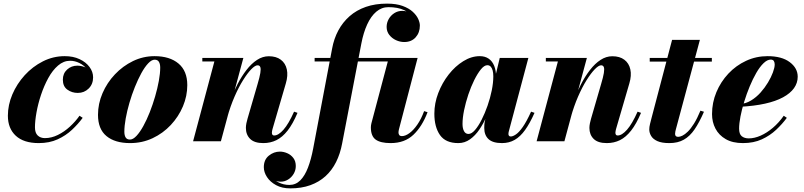

<svg xmlns="http://www.w3.org/2000/svg" viewBox="-20 -780 4441 1060"><path d="M194 10Q111 10 67.2 -30.5Q23.5 -71 23.5 -141Q23.5 -200.5 48.2 -258.8Q73 -317 116.5 -364.8Q160 -412.5 216.8 -441.2Q273.5 -470 337.5 -470Q384 -470 419.2 -453.5Q454.5 -437 474.2 -410.2Q494 -383.5 494 -353Q494 -315.5 469.5 -291.2Q445 -267 409.5 -267Q377 -267 352 -285Q327 -303 327 -340Q327 -374.5 350.5 -396Q374 -417.5 407 -417.5Q426 -417.5 445.8 -410.2Q465.5 -403 479.2 -388.5Q493 -374 493 -353H476Q476 -378.5 459.5 -399.2Q443 -420 418 -432.2Q393 -444.5 367 -444.5Q331 -444.5 300.5 -418.2Q270 -392 246.5 -349Q223 -306 206.5 -256.5Q190 -207 181.5 -159.5Q173 -112 173 -77Q173 -46.5 188.2 -32Q203.5 -17.5 228 -17.5Q264 -17.5 299.5 -35Q335 -52.5 365.8 -80.8Q396.5 -109 419 -141L436.5 -129.5Q411.5 -95.5 377.5 -63.5Q343.5 -31.5 298.2 -10.8Q253 10 194 10Z M698.5 10Q614.5 10 567.8 -28.8Q521 -67.5 521 -146Q521 -207.5 546 -265.5Q571 -323.5 614.5 -369.5Q658 -415.5 714.2 -442.8Q770.5 -470 833 -470Q917 -470 965.5 -429.2Q1014 -388.5 1014 -310Q1014 -250 990 -193Q966 -136 923 -90Q880 -44 822.5 -17Q765 10 698.5 10ZM697.5 -9.5Q714.5 -9.5 733.5 -29.8Q752.5 -50 771.2 -84Q790 -118 806.8 -160.5Q823.5 -203 836.5 -247.8Q849.5 -292.5 857 -333.8Q864.5 -375 864.5 -407Q864.5 -427 857.2 -438.8Q850 -450.5 834 -450.5Q817 -450.5 798 -430.2Q779 -410 760.2 -375.8Q741.5 -341.5 724.5 -299.2Q707.5 -257 694.5 -212.2Q681.5 -167.5 674 -126Q666.5 -84.5 666.5 -53Q666.5 -32.5 673.8 -21Q681 -9.5 697.5 -9.5Z M1433.5 10Q1384.5 10 1361 -13.2Q1337.5 -36.5 1337.5 -74Q1337.5 -85 1340.2 -99.2Q1343 -113.5 1346.5 -124.5L1402 -315.5Q1413.5 -354 1417.2 -377Q1421 -400 1417 -409.8Q1413 -419.5 1402 -419.5Q1388.5 -419.5 1367.2 -397.8Q1346 -376 1321.8 -337.2Q1297.5 -298.5 1274.8 -246.2Q1252 -194 1235 -133H1222.5Q1234 -177.5 1251.5 -224.8Q1269 -272 1291.5 -315.5Q1314 -359 1341 -394Q1368 -429 1399 -449.2Q1430 -469.5 1464 -469.5Q1505 -469.5 1530.5 -450.2Q1556 -431 1563.5 -397Q1571 -363 1558 -319.5L1484.5 -67.5Q1483.5 -63.5 1482.2 -57.8Q1481 -52 1481 -48Q1481 -40 1484 -36Q1487 -32 1493.5 -32Q1517 -32 1545.2 -64Q1573.5 -96 1603.5 -163.5L1622.5 -157Q1596.5 -95.5 1567.8 -59Q1539 -22.5 1506 -6.2Q1473 10 1433.5 10ZM1046 0 1163.5 -440.5H1097V-460H1323.5L1199.5 0Z M1582 260Q1537 260 1504.2 242.2Q1471.5 224.5 1454 197.5Q1436.5 170.5 1436.5 143Q1436.5 102 1464 79.5Q1491.5 57 1525.5 57Q1545.5 57 1565.8 65.8Q1586 74.5 1599.5 92.2Q1613 110 1613 136.5Q1613 160 1601.2 179.8Q1589.5 199.5 1570.5 211.2Q1551.5 223 1530 223Q1510 223 1488.5 213.2Q1467 203.5 1452.2 185.5Q1437.5 167.5 1437.5 143H1456.5Q1456.5 168.5 1473.2 190.8Q1490 213 1517.8 227Q1545.5 241 1577.5 241Q1612.5 241 1637.8 215.8Q1663 190.5 1680.2 145.5Q1697.5 100.5 1709 40L1813.5 -511.5Q1823.5 -566.5 1847.8 -611.8Q1872 -657 1910 -690.5Q1948 -724 1999.8 -742Q2051.5 -760 2117 -760Q2168 -760 2202.8 -747.2Q2237.5 -734.5 2258.5 -715.2Q2279.5 -696 2288.8 -675.5Q2298 -655 2298 -639Q2298 -600 2274.8 -574Q2251.5 -548 2212 -548Q2188.5 -548 2166.2 -558.2Q2144 -568.5 2129.2 -587.2Q2114.5 -606 2114.5 -631.5Q2114.5 -654.5 2126 -674.8Q2137.5 -695 2157 -707.5Q2176.5 -720 2201 -720Q2223 -720 2245.2 -709.5Q2267.5 -699 2282.2 -680.5Q2297 -662 2297 -639H2278Q2278 -661.5 2261.5 -684.8Q2245 -708 2210.8 -724.2Q2176.5 -740.5 2124 -740.5Q2087 -740.5 2057.5 -715.5Q2028 -690.5 2007.2 -645.2Q1986.5 -600 1975 -540L1869 11.5Q1858.5 68.5 1835.5 114.5Q1812.5 160.5 1777 192.8Q1741.5 225 1693 242.5Q1644.5 260 1582 260ZM2136.5 10Q2081 10 2054.2 -9.2Q2027.5 -28.5 2027.5 -76.5Q2027.5 -80.5 2028.2 -87.5Q2029 -94.5 2030.5 -99.5L2121 -440.5H1717V-460H2285.5L2182.5 -66Q2180 -56 2180 -48Q2180 -40 2184.5 -34.2Q2189 -28.5 2198.5 -28.5Q2218 -28.5 2240.5 -45Q2263 -61.5 2284.2 -92.2Q2305.5 -123 2321.5 -166.5L2340.5 -160.5Q2310.5 -81.5 2262.2 -35.8Q2214 10 2136.5 10Z M2510.5 10Q2440 10 2409 -34.5Q2378 -79 2378 -152.5Q2378 -210 2399.5 -266.2Q2421 -322.5 2457 -368.5Q2493 -414.5 2537.8 -442.2Q2582.5 -470 2629 -470Q2657.5 -470 2677.8 -456.2Q2698 -442.5 2708.5 -416.2Q2719 -390 2719 -353.5Q2719 -332.5 2713.2 -297.8Q2707.5 -263 2696.2 -222Q2685 -181 2667.5 -140.2Q2650 -99.5 2627 -65.5Q2604 -31.5 2574.8 -10.8Q2545.5 10 2510.5 10ZM2566.5 -40.5Q2583.5 -40.5 2602.2 -62Q2621 -83.5 2639 -119Q2657 -154.5 2671.8 -196.8Q2686.5 -239 2695 -281.2Q2703.5 -323.5 2703.5 -358.5Q2703.5 -377.5 2699.8 -391.2Q2696 -405 2688.8 -412.5Q2681.5 -420 2670.5 -420Q2653.5 -420 2635 -397.2Q2616.5 -374.5 2598.2 -337.8Q2580 -301 2565.5 -257.8Q2551 -214.5 2542.2 -171.8Q2533.5 -129 2533.5 -95.5Q2533.5 -71 2541.8 -55.8Q2550 -40.5 2566.5 -40.5ZM2751.5 10Q2700.5 10 2677 -12Q2653.5 -34 2653.5 -73.5Q2653.5 -83.5 2654 -91Q2654.5 -98.5 2655.5 -103.5L2671.5 -179L2697 -259.5L2711 -343L2739 -460H2897L2789 -54.5Q2787 -47 2787 -39.5Q2787 -34.5 2790 -30.5Q2793 -26.5 2800 -26.5Q2811.5 -26.5 2828.5 -38Q2845.5 -49.5 2866.2 -79Q2887 -108.5 2912 -163.5L2931 -157Q2905.5 -99.5 2879 -62.5Q2852.5 -25.5 2821.5 -7.8Q2790.5 10 2751.5 10Z M3330 10Q3281 10 3257.5 -13.2Q3234 -36.5 3234 -74Q3234 -85 3236.8 -99.2Q3239.5 -113.5 3243 -124.5L3298.5 -315.5Q3310 -354 3313.8 -377Q3317.5 -400 3313.5 -409.8Q3309.5 -419.5 3298.5 -419.5Q3285 -419.5 3263.8 -397.8Q3242.5 -376 3218.2 -337.2Q3194 -298.5 3171.2 -246.2Q3148.5 -194 3131.5 -133H3119Q3130.5 -177.5 3148 -224.8Q3165.5 -272 3188 -315.5Q3210.5 -359 3237.5 -394Q3264.5 -429 3295.5 -449.2Q3326.5 -469.5 3360.5 -469.5Q3401.5 -469.5 3427 -450.2Q3452.5 -431 3460 -397Q3467.5 -363 3454.5 -319.5L3381 -67.5Q3380 -63.5 3378.8 -57.8Q3377.5 -52 3377.5 -48Q3377.5 -40 3380.5 -36Q3383.5 -32 3390 -32Q3413.5 -32 3441.8 -64Q3470 -96 3500 -163.5L3519 -157Q3493 -95.5 3464.2 -59Q3435.5 -22.5 3402.5 -6.2Q3369.5 10 3330 10ZM2942.5 0 3060 -440.5H2993.5V-460H3220L3096 0Z M3675.5 10Q3633.5 10 3609.2 -1Q3585 -12 3574.8 -29.5Q3564.5 -47 3564.5 -65.5Q3564.5 -79 3568.8 -96.2Q3573 -113.5 3577 -128.5L3690.5 -560H3844L3711.5 -66.5Q3710 -61 3708.5 -54.2Q3707 -47.5 3707 -41Q3707 -24.5 3724 -24.5Q3734 -24.5 3747.5 -31Q3761 -37.5 3777.2 -53.2Q3793.5 -69 3811.2 -97.2Q3829 -125.5 3847 -169L3866.5 -163Q3841 -104.5 3814.8 -66Q3788.5 -27.5 3755.2 -8.8Q3722 10 3675.5 10ZM3567 -440V-460H3910V-440Z M4081.5 10Q4024.5 10 3986.8 -11.8Q3949 -33.5 3930 -69.8Q3911 -106 3911 -150Q3911 -213.5 3935 -271Q3959 -328.5 4001.2 -373.5Q4043.5 -418.5 4099 -444.2Q4154.5 -470 4217.5 -470Q4296 -470 4340 -437Q4384 -404 4384 -356.5Q4384 -322 4363.5 -293.2Q4343 -264.5 4303 -242.8Q4263 -221 4203.5 -207.8Q4144 -194.5 4065 -190.5V-205.5Q4097 -207.5 4126 -225Q4155 -242.5 4178.8 -269Q4202.5 -295.5 4220 -324.8Q4237.5 -354 4247.2 -380.5Q4257 -407 4257 -424Q4257 -435.5 4252.2 -443.2Q4247.5 -451 4235 -451Q4216 -451 4195.5 -431.2Q4175 -411.5 4155.5 -377.8Q4136 -344 4119 -303Q4102 -262 4088.8 -219Q4075.5 -176 4068 -137Q4060.5 -98 4060.5 -70Q4060.5 -39.5 4075.2 -27.8Q4090 -16 4114 -16Q4145 -16 4179.5 -31.2Q4214 -46.5 4247 -74.5Q4280 -102.5 4307 -141L4324 -129.5Q4299 -95.5 4265 -63.5Q4231 -31.5 4186 -10.8Q4141 10 4081.5 10Z"/></svg>

Font: Bodoni Moda 11pt ExtraBold
Style: Italic
Weight: 800
Italic angle: -13°
Version: Version 2.004